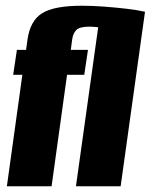

<svg xmlns="http://www.w3.org/2000/svg" viewBox="-20 -650 526 670"><path d="M4 0 58 -389H26L39 -476H71L76 -512Q85 -577 126.5 -603.5Q168 -630 266 -630Q301 -630 342 -627Q383 -624 421.5 -619.5Q460 -615 486 -609L401 0H245L327 -586L364 -548Q345 -553 323 -555Q301 -557 292 -557Q258 -557 246.5 -545.5Q235 -534 232 -513L227 -476H287L274 -389H214L160 0Z"/></svg>

Font: Alumni Sans Black
Style: Italic
Weight: 900
Italic angle: -8°
Version: Version 1.016